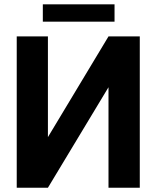

<svg xmlns="http://www.w3.org/2000/svg" viewBox="-20 -882 740 902"><path d="M58.6 0ZM489.7 -710.9H636.7V0H489.7V-472.2L205.1 0H58.6V-710.9H205.1V-237.8ZM518.1 -780.3H181.2V-861.8H518.1Z"/></svg>

Font: Roboto
Style: Bold
Weight: 700
Designer: Google
Version: Version 2.134; 2016; ttfautohint (v1.6)